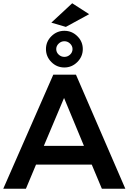

<svg xmlns="http://www.w3.org/2000/svg" viewBox="-21 -1158 789 1178"><path d="M604 0 542 -148H200L138 0H-1L306 -700H445L748 0ZM248 -263H494L372 -557ZM487 -857Q487 -811 453.5 -777.5Q420 -744 374 -744Q327 -744 294 -777.5Q261 -811 261 -857Q261 -903 294.5 -936Q328 -969 374 -969Q420 -969 453.5 -936Q487 -903 487 -857ZM324 -857Q324 -837 339 -823Q354 -809 374 -809Q394 -809 409 -823Q424 -837 424 -857Q424 -876 409 -890.5Q394 -905 374 -905Q354 -905 339 -890.5Q324 -876 324 -857ZM422 -1138 526 -1071 383 -993 294 -1019Z"/></svg>

Font: Montserrat Medium
Style: Regular
Weight: 500
Designer: Julieta Ulanovsky
Foundry: Julieta Ulanovsky
Version: Version 6.001